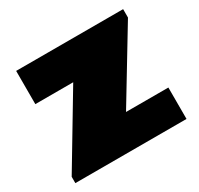

<svg xmlns="http://www.w3.org/2000/svg" viewBox="-162 -980 1225 1181"><g transform="rotate(-30 450.5 -390.0)"><path d="M352.1 -543.9H83V-779.8H842.8V-720.2L542 -223.1H842.8V0H53.2V-44.9Z"/></g></svg>

Font: Fz Rammetto One
Style: Regular
Weight: 400
Designer: Vernon Adams
Foundry: Vernon Adams
Version: Vit hóa bi c Thuy @ FontZin.Com